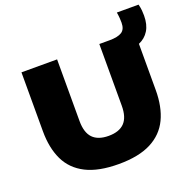

<svg xmlns="http://www.w3.org/2000/svg" viewBox="-152 -1042 1211 1205"><g transform="rotate(-20 453.5 -439.0)"><path d="M441 10Q305.5 10 222 -32.5Q138.5 -75 100.2 -155Q62 -235 62 -347V-740H300V-328Q300 -251 335.2 -214.5Q370.5 -178 441 -178Q511.5 -178 546.8 -214.5Q582 -251 582 -328V-740H650Q705.5 -740 732.2 -757Q759 -774 759 -818Q759 -831.5 758 -847.5Q757 -863.5 753 -888H898Q904 -864 905.5 -846Q907 -828 907 -812Q907 -752 883 -713Q859 -674 816 -656V-347Q816 -235 777.8 -155Q739.5 -75 656.8 -32.5Q574 10 441 10Z"/></g></svg>

Font: Encode Sans Expanded Black
Style: Regular
Weight: 900
Width: 7
Designer: Multiple Designers
Foundry: Impallari Type
Version: Version 3.000; ttfautohint (v1.8.3) -l 8 -r 50 -G 200 -x 14 